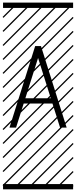

<svg xmlns="http://www.w3.org/2000/svg" viewBox="-23 -990 577 1453"><path d="M168.9 -246.6H361.3L265.1 -551.3ZM156.2 -206.5 98.6 -24.4H48.8L243.2 -641.6H287.1L481.4 -24.4H431.6L374 -206.5ZM0 402.8H530.3V442.9H0ZM0 -970.2H530.3V-930.2H0ZM526.9 410.6 533.7 417.5 525.4 425.8 518.6 418.9ZM526.9 304.7 533.7 311.5 419.4 425.8 412.6 418.9ZM526.9 198.7 533.7 205.6 313.5 425.8 306.6 418.9ZM526.9 92.3 533.7 99.1 207.5 425.8 200.7 418.9ZM526.9 -13.2 533.7 -6.3 101.6 425.8 94.7 418.9ZM526.9 -119.1 533.7 -112.3 3.4 418 -3.4 411.1ZM526.9 -225.6 533.7 -218.8 3.4 311.5 -3.4 304.7ZM526.9 -331.5 533.7 -324.7 3.4 205.6 -3.4 198.7ZM526.9 -438 533.7 -431.2 3.4 99.1 -3.4 92.3ZM526.9 -543.5 533.7 -536.6 3.4 -6.3 -3.4 -13.2ZM526.9 -649.4 533.7 -642.6 3.4 -112.3 -3.4 -119.1ZM526.9 -755.9 533.7 -749 3.4 -218.8 -3.4 -225.6ZM526.9 -861.8 533.7 -855 3.4 -324.7 -3.4 -331.5ZM516.6 -958 523.4 -951.2 3.4 -431.2 -3.4 -438ZM411.1 -958 418 -951.2 3.4 -536.6 -3.4 -543.5ZM305.2 -958 312 -951.2 3.4 -642.6 -3.4 -649.4ZM198.7 -958 205.6 -951.2 3.4 -749 -3.4 -755.9ZM92.3 -958 99.1 -951.2 3.4 -855 -3.4 -861.8Z"/></svg>

Font: AzarMehrMSRS3
Style: Regular
Weight: 1
Designer: Amin Abedi
Version: Version 1.00